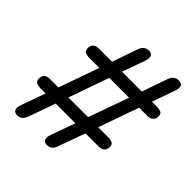

<svg xmlns="http://www.w3.org/2000/svg" viewBox="-194 -849 993 993"><g transform="rotate(45 303.0 -352.5)"><path d="M85 7Q65 7 59 -6.5Q53 -20 61 -43L109 -177H69Q59 -177 44.5 -182Q30 -187 30 -208Q30 -246 72 -246H134L212 -467H135Q126 -467 111.5 -471.5Q97 -476 97 -498Q97 -515 107.5 -525.5Q118 -536 139 -536H236L285 -677Q298 -712 331 -712Q350 -712 356 -699Q362 -686 354 -663L309 -536H454L503 -677Q516 -712 549 -712Q569 -712 575 -699Q581 -686 573 -663L528 -536H567Q577 -536 591.5 -531.5Q606 -527 606 -506Q606 -488 595 -477.5Q584 -467 564 -467H503L425 -246H501Q511 -246 525.5 -241.5Q540 -237 540 -215Q540 -198 529 -187.5Q518 -177 497 -177H401L347 -28Q335 7 302 7Q283 7 277 -6.5Q271 -20 279 -43L327 -177H183L130 -28Q117 7 85 7ZM207 -246H351L430 -467H285Z"/></g></svg>

Font: Nunito SemiBold
Style: Italic
Weight: 600
Italic angle: -9°
Designer: Vernon Adams
Foundry: Vernon Adams
Version: Version 3.601; ttfautohint (v1.8.2.53-6de2)